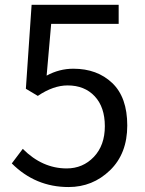

<svg xmlns="http://www.w3.org/2000/svg" viewBox="-20 -753 595 786"><path d="M260.7 12.7Q125 12.7 28.3 -84L73.2 -143.6Q153.3 -63.5 252.9 -63.5Q319.3 -63.5 364.3 -110.8Q409.2 -158.2 409.2 -236.3Q409.2 -314.5 367.7 -358.9Q326.2 -403.3 256.8 -403.3Q198.2 -403.3 134.8 -360.4L85.9 -389.6L109.4 -733.4H465.8V-655.3H189.5L170.9 -443.4Q222.7 -471.7 280.3 -471.7Q377.9 -471.7 439.5 -413.1Q501 -354.5 501 -239.3Q501 -124 430.2 -55.7Q359.4 12.7 260.7 12.7Z"/></svg>

Font: Bpmf Zihi Sans Regular
Style: Regular
Weight: 400
Foundry: But Ko
Version: Version 1.320